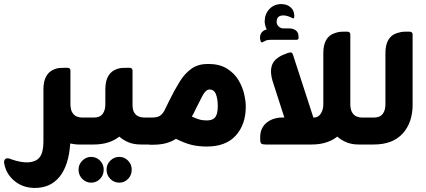

<svg xmlns="http://www.w3.org/2000/svg" viewBox="-110 -712 2097 946"><path d="M292 -133H330V0H280Q268 0 257.5 -1.5Q247 -3 236 -5Q229 103 183 159.5Q137 216 56 214Q-3 212 -44 175Q-82 141 -90 89Q-91 81 -86.5 74.5Q-82 68 -74 68Q-68 68 -63 69.5Q-58 71 -54 73Q-8 89 27 88Q68 86 86 62Q104 38 104 -15V-272Q104 -352 161 -372Q173 -376 182 -377Q191 -378 210 -378H222Q237 -378 237 -364V-196Q238 -169 247.5 -155.5Q257 -142 269.5 -137.5Q282 -133 292 -133Z M598 -133H635V0H585Q548 0 521.5 -11.5Q495 -23 478 -39Q454 -20 422.5 -10Q391 0 351 0H317V-133H354Q382 -133 395.5 -150.5Q409 -168 409 -198V-272Q409 -352 466 -372Q479 -376 487.5 -377Q496 -378 515 -378H527Q543 -378 543 -364V-196Q543 -169 552.5 -155.5Q562 -142 575 -137.5Q588 -133 598 -133ZM339 61Q365 61 383 79.5Q401 98 401 124Q401 151 383 169.5Q365 188 339 188Q314 188 295.5 169.5Q277 151 277 124Q277 98 295.5 79.5Q314 61 339 61ZM478 61Q503 61 521 79.5Q539 98 539 124Q539 151 521 169.5Q503 188 478 188Q452 188 433.5 169.5Q415 151 415 124Q415 98 433.5 79.5Q452 61 478 61Z M915 -397Q971 -397 1007.5 -374.5Q1044 -352 1064.5 -318Q1085 -284 1093 -248.5Q1101 -213 1101 -187Q1101 -99 1052 -44.5Q1003 10 909 10Q869 10 835 2Q801 -6 757 -28Q713 1 646 1H625V-133H641Q665 -133 678 -141.5Q691 -150 700.5 -168Q710 -186 723 -214Q750 -269 775.5 -310Q801 -351 834 -374Q867 -397 915 -397ZM917 -119Q943 -121 953 -138Q963 -155 963 -189Q963 -224 954 -247.5Q945 -271 922 -271Q904 -271 887.5 -240Q871 -209 854 -174Q843 -149 835 -138Q869 -122 888 -120Q907 -118 917 -119Z M1180 -503Q1178 -503 1175 -507Q1174 -511 1172.5 -515.5Q1171 -520 1171 -525Q1171 -558 1204 -567Q1199 -578 1196.5 -588.5Q1194 -599 1194 -605Q1194 -642 1216.5 -666.5Q1239 -691 1275 -692Q1304 -692 1322 -676Q1340 -660 1340 -634Q1340 -621 1335 -621Q1334 -621 1324 -626Q1303 -636 1286 -636Q1253 -636 1253 -604Q1253 -591 1263 -581.5Q1273 -572 1286 -572H1314Q1336 -572 1348.5 -561.5Q1361 -551 1361 -531V-524Q1361 -516 1350 -516H1224Q1208 -516 1198.5 -511.5Q1189 -507 1187 -506Q1183 -503 1180 -503ZM1671 -133H1708V0H1658Q1622 0 1595.5 -11.5Q1569 -23 1552 -39Q1528 -20 1496.5 -10Q1465 0 1425 0H1199Q1183 0 1177.5 -4.5Q1172 -9 1172 -24V-36Q1172 -81 1202.5 -106.5Q1233 -132 1279 -133H1291L1232 -316Q1210 -395 1259 -427Q1268 -434 1278.5 -439Q1289 -444 1308 -451L1317 -453Q1328 -457 1333 -444L1434 -133H1438Q1458 -133 1470.5 -152Q1483 -171 1483 -198V-450Q1483 -531 1540 -549Q1552 -553 1561 -554.5Q1570 -556 1589 -556H1600Q1616 -556 1616 -542V-196Q1617 -169 1626.5 -155.5Q1636 -142 1648.5 -137.5Q1661 -133 1671 -133Z M1731 0H1697V-133H1734Q1762 -133 1775.5 -150.5Q1789 -168 1789 -198V-450Q1789 -531 1846 -549Q1859 -553 1867.5 -554.5Q1876 -556 1895 -556H1907Q1923 -556 1923 -542V-196Q1923 -108 1874 -54Q1825 0 1731 0Z"/></svg>

Font: Zain Black
Style: Regular
Weight: 900
Designer: Zain,Boutros
Foundry: Mobile Telecommunications Company (Zain), 2024
Version: Version 1.50; ttfautohint (v1.8.4)